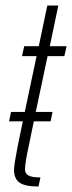

<svg xmlns="http://www.w3.org/2000/svg" viewBox="-20 -678 262 698"><path d="M153 -474 110 -271H171L164 -237H103L84 -145Q71 -87 71 -61Q71 -48 83 -40.5Q95 -33 127 -33L120 0Q70 0 50.5 -14.5Q31 -29 31 -61Q31 -78 44 -145L63 -237H13L20 -271H70L113 -474H60L68 -510H121L152 -658H192L161 -510H222L214 -474Z"/></svg>

Font: Saira Ultra Condensed ExLight
Style: Italic
Weight: 200
Width: 1
Italic angle: -12°
Designer: Hector Gatti with collaboration of the Omnibus-Type team
Foundry: Omnibus-Type
Version: Version 1.001; ttfautohint (v1.8)